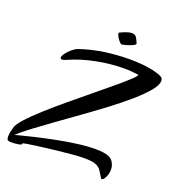

<svg xmlns="http://www.w3.org/2000/svg" viewBox="-137 -766 866 931"><g transform="rotate(20 296.0 -300.0)"><path d="M486 55Q473 34 464 20Q455 6 436 -1.5Q417 -9 374 -9Q354 -9 317 -6Q280 -3 237 2Q194 7 155 12Q116 17 92 21Q68 25 70 27Q72 34 53.5 37Q35 40 18 40Q5 40 1 38Q-7 35 -7 18Q-7 4 -3 -11.5Q1 -27 1 -27Q3 -44 32 -76.5Q61 -109 107 -150.5Q153 -192 206.5 -236.5Q260 -281 312 -323.5Q364 -366 405.5 -401Q447 -436 468.5 -457Q490 -478 481 -479Q465 -481 447 -482.5Q429 -484 410 -484Q340 -484 265.5 -469Q191 -454 134 -428Q119 -421 111 -421Q102 -421 102 -428Q102 -437 112 -451Q122 -465 137.5 -478Q153 -491 167 -496Q232 -518 296.5 -526.5Q361 -535 416 -535Q490 -535 539.5 -524Q589 -513 596 -501Q599 -495 599 -489Q599 -467 573 -435.5Q547 -404 503 -365.5Q459 -327 404 -285.5Q349 -244 291 -202.5Q233 -161 179.5 -122.5Q126 -84 84 -52.5Q42 -21 19 1Q19 1 45.5 -6Q72 -13 116.5 -23.5Q161 -34 213.5 -44.5Q266 -55 318.5 -62Q371 -69 413 -69Q439 -69 458 -66Q492 -60 504.5 -41Q517 -22 517 -1Q517 16 511 31.5Q505 47 497.5 54Q490 61 486 55ZM358 -589Q352 -589 342.5 -600.5Q333 -612 327.5 -624.5Q322 -637 327 -639Q366 -658 386 -658Q403 -658 410 -647Q417 -636 424 -619Q427 -613 412.5 -606Q398 -599 380.5 -594Q363 -589 358 -589Z"/></g></svg>

Font: Grechen Fuemen
Style: Regular
Weight: 400
Designer: Robert E. Leuschke
Foundry: Robert E. Leuschke
Version: Version 1.010; ttfautohint (v1.8.3)